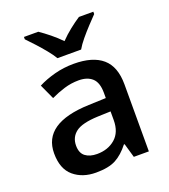

<svg xmlns="http://www.w3.org/2000/svg" viewBox="-141 -867 862 979"><g transform="rotate(-20 290.0 -378.0)"><path d="M293.9 -550.8Q396.5 -550.8 449 -505.4Q501.5 -460 501.5 -363.8V0H419.9L397.9 -76.7H394Q359.4 -32.2 320.3 -11.2Q281.2 9.8 212.4 9.8Q139.2 9.8 91.6 -30.5Q43.9 -70.8 43.9 -155.3Q43.9 -318.4 294.4 -327.1L388.2 -330.6V-358.9Q388.2 -414.6 361.8 -438.7Q335.4 -462.9 288.6 -462.9Q247.6 -462.9 209.5 -451.2Q171.4 -439.5 135.7 -422.4L98.6 -503.4Q138.2 -523.9 188.5 -537.4Q238.8 -550.8 293.9 -550.8ZM387.7 -258.3 317.9 -255.9Q231.4 -252.4 197 -226.1Q162.6 -199.7 162.6 -154.3Q162.6 -113.8 186.5 -95.7Q210.4 -77.6 249.5 -77.6Q309.1 -77.6 348.4 -111.6Q387.7 -145.5 387.7 -211.4ZM226.1 -606Q212.9 -628.4 190.7 -655.5Q168.5 -682.6 144.8 -708.5Q121.1 -734.4 102.5 -753.4V-766.1H180.2Q206.1 -748.5 234.9 -725.3Q263.7 -702.1 289.6 -675.3Q315.4 -702.1 345 -725.6Q374.5 -749 400.9 -766.1H479V-753.4Q460.4 -734.4 436.3 -708.5Q412.1 -682.6 389.6 -655.5Q367.2 -628.4 354.5 -606Z"/></g></svg>

Font: Open Sans SemiBold
Style: Regular
Weight: 600
Designer: Monotype Design Team
Foundry: Monotype Imaging Inc.
Version: Version 3.003; ttfautohint (v1.8.4)